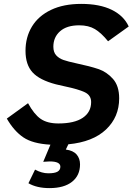

<svg xmlns="http://www.w3.org/2000/svg" viewBox="-20 -732 681 986"><path d="M592 -227Q592 -131 524.5 -67Q457 -3 331 9L318 36Q356 41 373.5 61.5Q391 82 391 112Q391 169 350 201.5Q309 234 234 234Q169 234 126 209L160 139Q195 158 228 158Q261 158 275.5 149.5Q290 141 290 124Q290 97 235 97Q228 97 202 99L239 11Q148 6 100 -26.5Q52 -59 15 -123L124 -202Q155 -145 189 -121.5Q223 -98 280 -98Q362 -98 405 -127Q448 -156 448 -208Q448 -243 415 -258.5Q382 -274 315 -288Q299 -291 267 -299Q183 -321 147 -360.5Q111 -400 111 -471Q111 -541 144 -595.5Q177 -650 241.5 -681Q306 -712 397 -712Q492 -712 554 -681.5Q616 -651 641 -596L535 -520Q500 -563 467.5 -582.5Q435 -602 387 -602Q323 -602 288.5 -571.5Q254 -541 254 -492Q254 -464 268.5 -448Q283 -432 306 -424Q329 -416 371 -407Q442 -392 485 -377.5Q528 -363 560 -327Q592 -291 592 -227Z"/></svg>

Font: KoHo
Style: Bold Italic
Weight: 700
Italic angle: -10°
Version: Version 1.000; ttfautohint (v1.6)